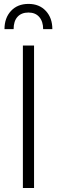

<svg xmlns="http://www.w3.org/2000/svg" viewBox="-20 -938 284 958"><path d="M149.9 0H94.2V-710.9H149.9ZM195.3 -792.5Q195.3 -830.6 176 -853Q156.7 -875.5 122.1 -875.5Q86.9 -875.5 67.4 -854Q47.9 -832.5 47.9 -792.5H2.4Q2.4 -848.6 34.9 -883.5Q67.4 -918.5 122.1 -918.5Q176.3 -918.5 208.7 -883.5Q241.2 -848.6 241.2 -792.5Z"/></svg>

Font: Roboto Condensed Light
Style: Regular
Weight: 300
Designer: Google
Version: Version 2.134; 2016